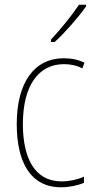

<svg xmlns="http://www.w3.org/2000/svg" viewBox="-20 -784 401 814"><path d="M345 -757V-764H315C282 -715 241 -665 196 -616V-606H212C255 -645 311 -709 345 -757ZM239 10C274 10 311 2 336 -9V-35C307 -22 273 -15 241 -15C125 -15 77 -117 77 -258C77 -422 144 -512 251 -512C278 -512 305 -507 329 -494L338 -518C312 -531 284 -537 250 -537C126 -537 51 -435 51 -258C51 -97 109 10 239 10Z"/></svg>

Font: Noto Sans Gurmukhi Condensed Thin
Style: Regular
Weight: 100
Width: 3
Designer: Jelle Bosma - Monotype Design Team
Foundry: Monotype Imaging Inc.
Version: Version 2.004